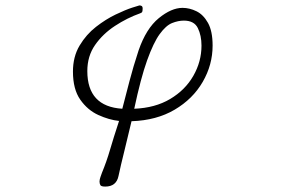

<svg xmlns="http://www.w3.org/2000/svg" viewBox="-20 -522 1040 708"><path d="M419 -76Q382 -80 342.5 -98Q303 -116 276 -154.5Q249 -193 249 -258Q249 -313 273.5 -354Q298 -395 334 -423Q370 -451 406.5 -468.5Q443 -486 468 -494Q493 -502 494 -502Q506 -502 506 -492Q506 -482 504.5 -478.5Q503 -475 497 -473Q449 -456 404 -426.5Q359 -397 330.5 -356Q302 -315 302 -260Q302 -129 431 -121Q444 -171 457.5 -223Q471 -275 491 -336Q519 -417 565.5 -455Q612 -493 653 -493Q679 -493 704.5 -480.5Q730 -468 747 -437.5Q764 -407 764 -354Q764 -283 727.5 -220Q691 -157 624 -117.5Q557 -78 465 -75Q453 -23 439 33Q425 89 417 127Q409 166 368 166Q353 166 350 160.5Q347 155 347 147Q347 144 348 139Q349 134 356 115Q373 74 385.5 31Q398 -12 419 -76ZM475 -121Q552 -124 607.5 -157Q663 -190 693 -242.5Q723 -295 723 -354Q723 -391 709.5 -418.5Q696 -446 658 -446Q637 -446 614.5 -437Q592 -428 569 -396.5Q546 -365 522.5 -299.5Q499 -234 475 -121Z"/></svg>

Font: Moon Stars Kai T HW Light
Style: Regular
Weight: 300
Designer: GuiWonder
Version: Version 1.101